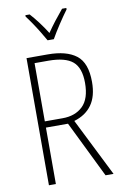

<svg xmlns="http://www.w3.org/2000/svg" viewBox="-102 -1006 671 1062"><g transform="rotate(-10 233.5 -474.5)"><path d="M203 -714Q308 -714 363 -671.5Q418 -629 418 -522Q418 -441 383.5 -393Q349 -345 284 -326L447 0H402L247 -317H123V0H84V-714ZM200 -679H123V-352H223Q294 -352 336.5 -393Q379 -434 379 -523Q379 -608 337 -643.5Q295 -679 200 -679ZM216 -791Q203 -814 186 -842Q169 -870 151 -896.5Q133 -923 119 -941V-949H143Q165 -925 189.5 -892.5Q214 -860 233 -829Q255 -861 277 -889.5Q299 -918 325 -949H349V-941Q326 -910 298 -867.5Q270 -825 251 -791Z"/></g></svg>

Font: Noto Sans Kannada Condensed ExtraLight
Style: Regular
Weight: 200
Width: 3
Designer: Jelle Bosma - Monotype Design Team
Foundry: Monotype Imaging Inc.
Version: Version 2.005; ttfautohint (v1.8.4.7-5d5b)